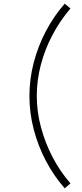

<svg xmlns="http://www.w3.org/2000/svg" viewBox="-20 -852 448 1044"><path d="M363 145 332 172Q273 105 230 23.5Q187 -58 163.5 -148Q140 -238 140 -330Q140 -422 163.5 -512Q187 -602 230 -683.5Q273 -765 332 -832L363 -806Q306 -739 265 -661.2Q224 -583.5 202 -499.5Q180 -415.5 180 -330Q180 -246 202.5 -161Q225 -76 266 2.5Q307 81 363 145Z"/></svg>

Font: Manrope Variable Light
Style: Regular
Weight: 200
Designer: Mikhail Sharanda
Foundry: Mikhail Sharanda
Version: Version 4.505